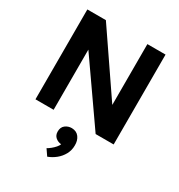

<svg xmlns="http://www.w3.org/2000/svg" viewBox="-228 -859 1222 1310"><g transform="rotate(30 383.0 -204.5)"><path d="M75 0V-708H221L548 -229V-708H691V0H549L218 -474V0ZM340 299 307 251Q320 244 335.5 231.5Q351 219 363.5 204.5Q376 190 380 178Q354 176 335 159.5Q316 143 316 114Q316 80 338 63Q360 46 389 46Q427 47 446.5 73.5Q466 100 465 139Q465 177 447.5 209Q430 241 401.5 264Q373 287 340 299Z"/></g></svg>

Font: Onest
Style: Bold
Weight: 700
Designer: Dmitri Voloshin, Andrey Kudryavtsev
Foundry: Dmitri Voloshin, Andrey Kudryavtsev
Version: Version 1.000;gftools[0.9.33]